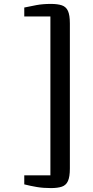

<svg xmlns="http://www.w3.org/2000/svg" viewBox="-20 -824 476 981"><path d="M240 137Q200.5 137 168 131.5Q135.5 126 104 118V72H237.5V-740H104V-785.5Q134 -792 166.5 -798Q199 -804 240 -804Q274.5 -804 296 -796.8Q317.5 -789.5 327.2 -768.2Q337 -747 337 -704V37Q337 79.5 327.2 101Q317.5 122.5 296 129.8Q274.5 137 240 137Z"/></svg>

Font: Merriweather Light 18pt SemiBold
Style: Regular
Weight: 600
Version: Version 2.100